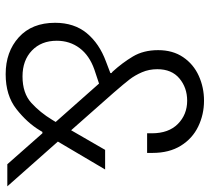

<svg xmlns="http://www.w3.org/2000/svg" viewBox="-52 -700 758 695"><g transform="rotate(90 327.5 -353.0)"><path d="M655 0H575L463 -127H458L452 -117Q425 -72 375.5 -33Q326 6 249 6Q168 6 115.5 -41.5Q63 -89 63 -173Q63 -242 100.5 -287.5Q138 -333 203 -357L245 -373V-377L240 -381Q208 -416 185 -454.5Q162 -493 162 -546Q162 -599 187.5 -636.5Q213 -674 255 -693Q297 -712 345 -712Q395 -712 438.5 -691Q482 -670 508 -628Q534 -586 534 -526V-506H463V-523Q463 -584 429 -617.5Q395 -651 345 -651Q298 -651 264.5 -623Q231 -595 231 -543Q231 -513 242 -487.5Q253 -462 268 -442.5Q283 -423 316 -385L452 -231L523 -354H594L493 -183ZM422 -175 283 -332 232 -315Q181 -297 154.5 -261.5Q128 -226 128 -179Q128 -123 163.5 -89Q199 -55 257 -55Q318 -55 353 -87Q388 -119 414 -162Z"/></g></svg>

Font: Be Vietnam Light
Style: Regular
Weight: 300
Designer: Gabriel Lam
Foundry: TypeRant
Version: Version 4.000